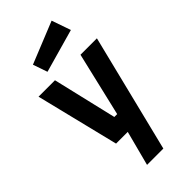

<svg xmlns="http://www.w3.org/2000/svg" viewBox="-296 -817 1091 1091"><g transform="rotate(-45 250.0 -271.5)"><path d="M16 -500H148L239 -114H262L353 -500H485L309 210H178L233 0H139ZM122 -651 374 -753 414 -638 152 -564Z"/></g></svg>

Font: Titillium-CLs Web
Style: CLs-Bold
Weight: 700
Version: Version 1.002;PS 57.000;hotconv 1.0.70;makeotf.lib2.5.55311